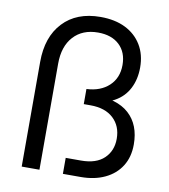

<svg xmlns="http://www.w3.org/2000/svg" viewBox="-82 -793 759 863"><g transform="rotate(10 298.0 -362.0)"><path d="M344 0H263V-73H333Q402 -73 438 -107.5Q474 -142 474 -197Q474 -255 436.5 -290Q399 -325 332 -325H301V-394Q365 -397 403.5 -433Q442 -469 442 -528Q442 -586 406.5 -619.5Q371 -653 309 -653Q238 -653 197 -608Q156 -563 156 -484V0H75V-478Q75 -592 137 -658Q199 -724 308 -724Q374 -724 421.5 -700.5Q469 -677 495.5 -633.5Q522 -590 522 -531Q522 -477 500.5 -435Q479 -393 437 -369.5Q395 -346 335 -346V-374Q445 -374 499.5 -324.5Q554 -275 554 -185Q554 -128 528 -86.5Q502 -45 454.5 -22.5Q407 0 344 0Z"/></g></svg>

Font: SUSE
Style: Regular
Weight: 400
Designer: Rene Bieder
Foundry: SUSE
Version: Version 1.000